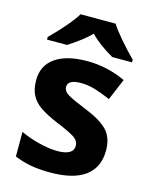

<svg xmlns="http://www.w3.org/2000/svg" viewBox="-116 -842 730 927"><g transform="rotate(15 248.5 -378.0)"><path d="M45 -619Q138 -712 170 -766H345Q360 -741 397 -698Q434 -655 470 -619V-606H371Q295 -650 256 -692Q217 -652 145 -606H45ZM46 -22V-145Q88 -125 140 -112Q192 -99 231 -99Q312 -99 312 -146Q312 -172 285 -189Q258 -206 194 -232Q140 -255 108.5 -276.5Q77 -298 61 -328Q45 -358 45 -404Q45 -477 101.5 -516.5Q158 -556 261 -556Q361 -556 453 -513L408 -406Q361 -426 327 -436Q293 -446 259 -446Q193 -446 193 -410Q193 -387 220 -371.5Q247 -356 307 -332Q388 -300 423.5 -263.5Q459 -227 459 -162Q459 -78 400.5 -34Q342 10 226 10Q168 10 126 2Q84 -6 46 -22Z"/></g></svg>

Font: OpenSansMMV
Style: Bold
Weight: 700
Foundry: Ascender Corporation
Version: Version 4.001